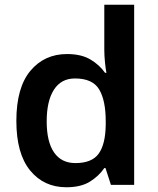

<svg xmlns="http://www.w3.org/2000/svg" viewBox="-20 -780 666 810"><path d="M260 10Q165 10 107 -61Q49 -132 49 -270Q49 -410 108 -481Q167 -552 263 -552Q323 -552 361.5 -529Q400 -506 423 -473H429Q426 -487 423 -516Q420 -545 420 -570V-760H546V0H448L425 -71H420Q397 -37 359 -13.5Q321 10 260 10ZM298 -92Q368 -92 396.5 -132Q425 -172 426 -253V-269Q426 -356 398.5 -402.5Q371 -449 296 -449Q238 -449 207.5 -401.5Q177 -354 177 -268Q177 -182 208 -137Q239 -92 298 -92Z"/></svg>

Font: Noto Sans Tamil SemiBold
Style: Regular
Weight: 600
Designer: Jelle Bosma - Monotype Design Team
Foundry: Monotype Imaging Inc.
Version: Version 2.004; ttfautohint (v1.8.4.7-5d5b)